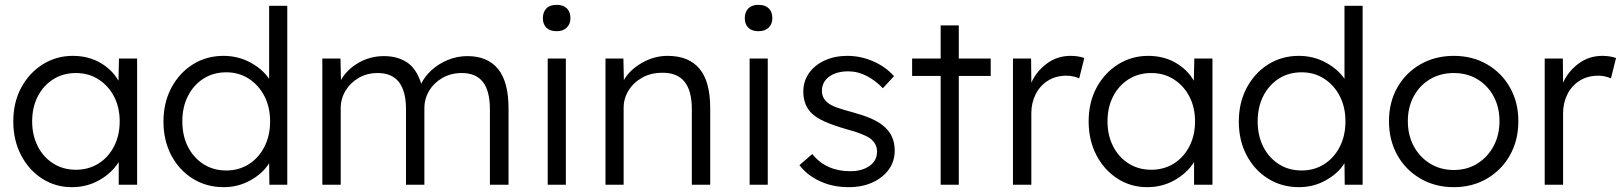

<svg xmlns="http://www.w3.org/2000/svg" viewBox="-20 -764 6708 794"><path d="M277 10Q209 10 154 -25.5Q99 -61 67 -122.5Q35 -184 35 -262Q35 -341 68 -402Q101 -463 157 -498Q213 -533 281 -533Q345 -533 394.5 -504.5Q444 -476 470 -430L472 -522H547V0H471V-94Q443 -49 391.5 -19.5Q340 10 277 10ZM294 -62Q346 -62 387 -87.5Q428 -113 451.5 -158.5Q475 -204 475 -262Q475 -320 451.5 -365Q428 -410 387 -436Q346 -462 294 -462Q241 -462 200 -436Q159 -410 136 -365Q113 -320 113 -262Q113 -205 136 -159.5Q159 -114 200 -88Q241 -62 294 -62Z M905 10Q834 10 777.5 -25Q721 -60 688.5 -121.5Q656 -183 656 -261Q656 -340 689 -401.5Q722 -463 778 -498Q834 -533 904 -533Q964 -533 1014.5 -506Q1065 -479 1093 -438V-740H1168V0H1094L1093 -89Q1067 -47 1016 -18.5Q965 10 905 10ZM916 -59Q968 -59 1009 -85Q1050 -111 1073.5 -157Q1097 -203 1097 -262Q1097 -321 1073.5 -366.5Q1050 -412 1009 -438.5Q968 -465 916 -465Q862 -465 821 -438.5Q780 -412 757 -366.5Q734 -321 734 -262Q734 -203 757 -157.5Q780 -112 821 -85.5Q862 -59 916 -59Z M1313 0V-522H1388L1390 -433Q1415 -477 1463 -504.5Q1511 -532 1568 -532Q1623 -532 1662.5 -506.5Q1702 -481 1722 -418Q1737 -449 1766 -475Q1795 -501 1833 -516.5Q1871 -532 1913 -532Q1996 -532 2039.5 -479Q2083 -426 2083 -315V0H2006V-311Q2006 -388 1977 -425Q1948 -462 1890 -462Q1845 -462 1810 -442Q1775 -422 1755 -389Q1735 -356 1735 -316V0H1659V-312Q1659 -462 1542 -462Q1498 -462 1463.5 -442Q1429 -422 1409 -389Q1389 -356 1389 -317V0Z M2282 -635Q2254 -635 2239.5 -649.5Q2225 -664 2225 -689Q2225 -714 2239.5 -729Q2254 -744 2282 -744Q2309 -744 2324 -729.5Q2339 -715 2339 -689Q2339 -665 2324 -650Q2309 -635 2282 -635ZM2245 0V-522H2320V0Z M2484 0V-522H2558L2560 -433Q2584 -475 2634.5 -504Q2685 -533 2741 -533Q2828 -533 2872.5 -480Q2917 -427 2917 -317V0H2841V-313Q2841 -466 2717 -463Q2672 -463 2636 -443Q2600 -423 2579.5 -390Q2559 -357 2559 -318V0Z M3117 -635Q3089 -635 3074.5 -649.5Q3060 -664 3060 -689Q3060 -714 3074.5 -729Q3089 -744 3117 -744Q3144 -744 3159 -729.5Q3174 -715 3174 -689Q3174 -665 3159 -650Q3144 -635 3117 -635ZM3080 0V-522H3155V0Z M3490 10Q3423 10 3370 -15Q3317 -40 3286 -81L3339 -127Q3396 -56 3496 -56Q3545 -56 3576 -78Q3607 -100 3607 -137Q3607 -170 3578 -192Q3565 -201 3541 -210.5Q3517 -220 3483 -229Q3427 -245 3390 -261.5Q3353 -278 3332 -300Q3302 -334 3302 -385Q3302 -428 3325.5 -461.5Q3349 -495 3390.5 -514Q3432 -533 3484 -533Q3540 -533 3592 -510Q3644 -487 3677 -449L3631 -399Q3602 -430 3565 -449.5Q3528 -469 3488 -469Q3439 -469 3409 -447Q3379 -425 3379 -388Q3379 -359 3402 -340Q3416 -328 3441.5 -319Q3467 -310 3505 -300Q3549 -288 3579.5 -275Q3610 -262 3630 -246Q3680 -208 3680 -141Q3680 -97 3655.5 -63Q3631 -29 3588 -9.5Q3545 10 3490 10Z M3870 0V-450H3752V-522H3870V-659H3945V-522H4077V-450H3945V0Z M4169 0V-522H4244L4245 -422Q4266 -469 4309 -501Q4352 -533 4407 -533Q4424 -533 4439 -530.5Q4454 -528 4464 -524L4443 -440Q4417 -451 4391 -451Q4346 -451 4313 -430Q4280 -409 4262.5 -373.5Q4245 -338 4245 -296V0Z M4724 10Q4656 10 4601 -25.5Q4546 -61 4514 -122.5Q4482 -184 4482 -262Q4482 -341 4515 -402Q4548 -463 4604 -498Q4660 -533 4728 -533Q4792 -533 4841.5 -504.5Q4891 -476 4917 -430L4919 -522H4994V0H4918V-94Q4890 -49 4838.5 -19.5Q4787 10 4724 10ZM4741 -62Q4793 -62 4834 -87.5Q4875 -113 4898.5 -158.5Q4922 -204 4922 -262Q4922 -320 4898.5 -365Q4875 -410 4834 -436Q4793 -462 4741 -462Q4688 -462 4647 -436Q4606 -410 4583 -365Q4560 -320 4560 -262Q4560 -205 4583 -159.5Q4606 -114 4647 -88Q4688 -62 4741 -62Z M5352 10Q5281 10 5224.5 -25Q5168 -60 5135.5 -121.5Q5103 -183 5103 -261Q5103 -340 5136 -401.5Q5169 -463 5225 -498Q5281 -533 5351 -533Q5411 -533 5461.5 -506Q5512 -479 5540 -438V-740H5615V0H5541L5540 -89Q5514 -47 5463 -18.5Q5412 10 5352 10ZM5363 -59Q5415 -59 5456 -85Q5497 -111 5520.5 -157Q5544 -203 5544 -262Q5544 -321 5520.5 -366.5Q5497 -412 5456 -438.5Q5415 -465 5363 -465Q5309 -465 5268 -438.5Q5227 -412 5204 -366.5Q5181 -321 5181 -262Q5181 -203 5204 -157.5Q5227 -112 5268 -85.5Q5309 -59 5363 -59Z M5992 10Q5915 10 5854 -25.5Q5793 -61 5758.5 -122.5Q5724 -184 5724 -263Q5724 -341 5758.5 -402Q5793 -463 5854 -498Q5915 -533 5992 -533Q6069 -533 6129.5 -498Q6190 -463 6224.5 -402Q6259 -341 6259 -263Q6259 -184 6224.5 -122.5Q6190 -61 6129.5 -25.5Q6069 10 5992 10ZM5992 -61Q6047 -61 6089.5 -87.5Q6132 -114 6156.5 -159.5Q6181 -205 6181 -263Q6181 -321 6156.5 -366Q6132 -411 6089.5 -436.5Q6047 -462 5992 -462Q5937 -462 5894 -436.5Q5851 -411 5826.5 -366Q5802 -321 5802 -263Q5802 -205 5826.5 -159.5Q5851 -114 5894 -87.5Q5937 -61 5992 -61Z M6368 0V-522H6443L6444 -422Q6465 -469 6508 -501Q6551 -533 6606 -533Q6623 -533 6638 -530.5Q6653 -528 6663 -524L6642 -440Q6616 -451 6590 -451Q6545 -451 6512 -430Q6479 -409 6461.5 -373.5Q6444 -338 6444 -296V0Z"/></svg>

Font: Lexend Light
Style: Regular
Weight: 300
Designer: Bonnie Shaver-Troup, Thomas Jockin
Foundry: Lexend
Version: Version 1.007; ttfautohint (v1.8.3)